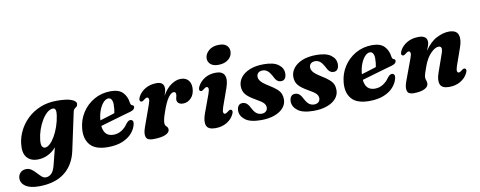

<svg xmlns="http://www.w3.org/2000/svg" viewBox="-125 -1101 4337 1734"><g transform="rotate(-10 2043.5 -234.0)"><path d="M465 -10.5Q438 116.5 349.8 185.2Q261.5 254 113.5 254Q34 254 -7.5 226.2Q-49 198.5 -49 153.5Q-49 123.5 -28.5 102Q-8 80.5 27 80.5Q53.5 80.5 74.8 96.2Q96 112 114.8 132.8Q133.5 153.5 151.2 169.2Q169 185 188.5 185Q218 185 240.8 162.8Q263.5 140.5 277 85L315.5 -68.5Q283 -29.5 238.5 -8Q194 13.5 145 13.5Q80.5 13.5 46 -27.2Q11.5 -68 21 -151Q27.5 -212 56.5 -270.5Q85.5 -329 134.8 -376.2Q184 -423.5 252.2 -451.5Q320.5 -479.5 405 -479.5Q497.5 -479.5 541 -461.5Q584.5 -443.5 581 -417Q579 -401.5 570.2 -394.8Q561.5 -388 552.2 -381Q543 -374 539.5 -358ZM196.5 -156.5Q192 -113.5 202 -97.2Q212 -81 228 -81Q249.5 -81 273.5 -103Q297.5 -125 319.5 -162.8Q341.5 -200.5 358.2 -248.8Q375 -297 382.5 -349.5Q392.5 -416 359 -416Q332 -416 305 -392.8Q278 -369.5 255 -331.2Q232 -293 216.5 -247.2Q201 -201.5 196.5 -156.5Z M1051.5 -146.5Q1041.5 -105 1009.2 -68.5Q977 -32 921.8 -9.2Q866.5 13.5 788 13.5Q675.5 13.5 627.2 -41.5Q579 -96.5 587.5 -190.5Q594.5 -271 636.8 -336.5Q679 -402 747 -440.8Q815 -479.5 899.5 -479.5Q974.5 -479.5 1009.8 -442.2Q1045 -405 1052 -350Q1053.5 -339.5 1057.2 -331.8Q1061 -324 1068 -322Q1083.5 -318 1083.5 -303Q1083.5 -292.5 1074.5 -282.8Q1065.5 -273 1042 -266Q1012.5 -258 963.5 -243.8Q914.5 -229.5 860.2 -213.8Q806 -198 762 -185Q771 -88 857.5 -88Q898 -88 931.8 -109.2Q965.5 -130.5 989 -165.5Q1002 -181.5 1011 -187Q1020 -192.5 1030.5 -192.5Q1043 -192 1050.2 -181.2Q1057.5 -170.5 1051.5 -146.5ZM867.5 -419Q845 -419 822.5 -395.8Q800 -372.5 783.5 -331.2Q767 -290 762.5 -236.5Q796 -246.5 833 -258Q870 -269.5 898 -278.5Q905.5 -312 906 -357Q906 -385.5 896 -402.2Q886 -419 867.5 -419Z M1151 -341Q1132.5 -350.5 1151 -386.5Q1173 -428.5 1217.8 -454Q1262.5 -479.5 1319.5 -479.5Q1387.5 -479.5 1387.5 -420.5Q1387.5 -406.5 1383.2 -390Q1379 -373.5 1372.5 -355Q1410 -421 1455.5 -450.2Q1501 -479.5 1541 -479.5Q1586.5 -479.5 1610.5 -451.8Q1634.5 -424 1633 -379Q1631 -321.5 1599.2 -289Q1567.5 -256.5 1526.5 -256.5Q1496.5 -256.5 1483.2 -269.8Q1470 -283 1470 -299.5Q1470 -312.5 1474 -324.5Q1478 -336.5 1478 -349Q1478 -372.5 1457.5 -372.5Q1435 -372.5 1407.5 -335Q1380 -297.5 1349.5 -207.5Q1337 -172 1332 -150.5Q1327 -129 1327 -111.5Q1327 -95 1334 -87Q1341 -79 1348 -71.5Q1355 -64 1355 -48Q1355 -21.5 1316.8 -4Q1278.5 13.5 1201 13.5Q1149.5 13.5 1138.5 -17.5Q1127.5 -48.5 1147.5 -104L1218.5 -302Q1231.5 -337.5 1227.8 -351.8Q1224 -366 1212.5 -366Q1201 -366 1182.5 -350.5Q1172 -341.5 1165 -339.5Q1158 -337.5 1151 -341Z M1899 -545Q1852 -545 1827.8 -567.2Q1803.5 -589.5 1804.5 -621.5Q1805.5 -660.5 1840.8 -691.5Q1876 -722.5 1936 -722.5Q1984.5 -722.5 2007 -699.5Q2029.5 -676.5 2028 -645Q2027 -602 1991.8 -573.5Q1956.5 -545 1899 -545ZM1876 -164Q1863.5 -128 1867 -114Q1870.5 -100 1881.5 -100Q1893.5 -100 1911.5 -115.5Q1922.5 -124.5 1929.5 -126.5Q1936.5 -128.5 1943 -125Q1961.5 -115.5 1943 -79.5Q1921 -37.5 1876.8 -12Q1832.5 13.5 1774 13.5Q1707.5 13.5 1693 -25.5Q1678.5 -64.5 1702 -130.5L1765 -302Q1778 -337.5 1774.5 -351.8Q1771 -366 1759.5 -366Q1747.5 -366 1729.5 -350.5Q1718.5 -341.5 1711.5 -339.5Q1704.5 -337.5 1698 -341Q1679.5 -350.5 1698 -386.5Q1720 -428 1763.5 -453.8Q1807 -479.5 1864.5 -479.5Q1924 -479.5 1942 -440.8Q1960 -402 1935 -329.5Z M2208 -42.5Q2233 -42.5 2247.8 -56Q2262.5 -69.5 2262.5 -90.5Q2262.5 -112.5 2246.2 -130.8Q2230 -149 2176 -179Q2114.5 -213.5 2089.5 -244.2Q2064.5 -275 2064.5 -320Q2064.5 -363 2092.2 -399.2Q2120 -435.5 2173.2 -457.5Q2226.5 -479.5 2303 -479.5Q2392.5 -479.5 2436.2 -447Q2480 -414.5 2480.5 -366Q2480.5 -334.5 2467.8 -318Q2455 -301.5 2432 -301.5Q2411 -301.5 2395.2 -315Q2379.5 -328.5 2363.5 -363.5Q2347 -394.5 2327.8 -410.2Q2308.5 -426 2282.5 -426Q2257.5 -426 2243 -413Q2228.5 -400 2228.5 -377.5Q2228.5 -357 2245 -335.8Q2261.5 -314.5 2315 -281.5Q2360 -254 2384.5 -232Q2409 -210 2418.5 -187.5Q2428 -165 2428 -136.5Q2428 -92.5 2399 -58.8Q2370 -25 2317.5 -5.8Q2265 13.5 2194 13.5Q2093.5 13.5 2047.8 -22.2Q2002 -58 2002.5 -106.5Q2003 -134.5 2016 -151Q2029 -167.5 2051 -167.5Q2076.5 -167.5 2093.5 -151.8Q2110.5 -136 2126 -103.5Q2144.5 -69 2164 -55.8Q2183.5 -42.5 2208 -42.5Z M2690 -42.5Q2715 -42.5 2729.8 -56Q2744.5 -69.5 2744.5 -90.5Q2744.5 -112.5 2728.2 -130.8Q2712 -149 2658 -179Q2596.5 -213.5 2571.5 -244.2Q2546.5 -275 2546.5 -320Q2546.5 -363 2574.2 -399.2Q2602 -435.5 2655.2 -457.5Q2708.5 -479.5 2785 -479.5Q2874.5 -479.5 2918.2 -447Q2962 -414.5 2962.5 -366Q2962.5 -334.5 2949.8 -318Q2937 -301.5 2914 -301.5Q2893 -301.5 2877.2 -315Q2861.5 -328.5 2845.5 -363.5Q2829 -394.5 2809.8 -410.2Q2790.5 -426 2764.5 -426Q2739.5 -426 2725 -413Q2710.5 -400 2710.5 -377.5Q2710.5 -357 2727 -335.8Q2743.5 -314.5 2797 -281.5Q2842 -254 2866.5 -232Q2891 -210 2900.5 -187.5Q2910 -165 2910 -136.5Q2910 -92.5 2881 -58.8Q2852 -25 2799.5 -5.8Q2747 13.5 2676 13.5Q2575.5 13.5 2529.8 -22.2Q2484 -58 2484.5 -106.5Q2485 -134.5 2498 -151Q2511 -167.5 2533 -167.5Q2558.5 -167.5 2575.5 -151.8Q2592.5 -136 2608 -103.5Q2626.5 -69 2646 -55.8Q2665.5 -42.5 2690 -42.5Z M3449.5 -146.5Q3439.5 -105 3407.2 -68.5Q3375 -32 3319.8 -9.2Q3264.5 13.5 3186 13.5Q3073.5 13.5 3025.2 -41.5Q2977 -96.5 2985.5 -190.5Q2992.5 -271 3034.8 -336.5Q3077 -402 3145 -440.8Q3213 -479.5 3297.5 -479.5Q3372.5 -479.5 3407.8 -442.2Q3443 -405 3450 -350Q3451.5 -339.5 3455.2 -331.8Q3459 -324 3466 -322Q3481.5 -318 3481.5 -303Q3481.5 -292.5 3472.5 -282.8Q3463.5 -273 3440 -266Q3410.5 -258 3361.5 -243.8Q3312.5 -229.5 3258.2 -213.8Q3204 -198 3160 -185Q3169 -88 3255.5 -88Q3296 -88 3329.8 -109.2Q3363.5 -130.5 3387 -165.5Q3400 -181.5 3409 -187Q3418 -192.5 3428.5 -192.5Q3441 -192 3448.2 -181.2Q3455.5 -170.5 3449.5 -146.5ZM3265.5 -419Q3243 -419 3220.5 -395.8Q3198 -372.5 3181.5 -331.2Q3165 -290 3160.5 -236.5Q3194 -246.5 3231 -258Q3268 -269.5 3296 -278.5Q3303.5 -312 3304 -357Q3304 -385.5 3294 -402.2Q3284 -419 3265.5 -419Z M3550.5 -341Q3532 -350.5 3550.5 -386.5Q3573 -428.5 3618 -454Q3663 -479.5 3722.5 -479.5Q3800 -479.5 3800 -420.5Q3800 -404.5 3793 -385Q3786 -365.5 3776 -342.5Q3827.5 -418.5 3888.2 -449Q3949 -479.5 4000 -479.5Q4069.5 -479.5 4085 -435.2Q4100.5 -391 4075 -320L4020 -164Q4007.5 -128 4011 -114Q4014.5 -100 4026 -100Q4037.5 -100 4056 -115.5Q4066.5 -124.5 4073.5 -126.2Q4080.5 -128 4087.5 -125Q4106 -115.5 4087 -79.5Q4065 -37.5 4020.8 -12Q3976.5 13.5 3918 13.5Q3852 13.5 3836.8 -25.2Q3821.5 -64 3844.5 -129L3900 -287Q3914.5 -325.5 3910.8 -343.5Q3907 -361.5 3884.5 -361.5Q3853.5 -361.5 3813.5 -321.2Q3773.5 -281 3747 -209Q3732.5 -169.5 3725.2 -146.2Q3718 -123 3718 -108.5Q3718 -93 3723.2 -80.8Q3728.5 -68.5 3728.5 -52Q3728.5 -22.5 3692.2 -4.5Q3656 13.5 3591 13.5Q3544 13.5 3534 -17.5Q3524 -48.5 3544.5 -104.5L3617.5 -302Q3631 -337.5 3627.2 -351.8Q3623.5 -366 3612 -366Q3600 -366 3582 -350.5Q3571 -341.5 3564 -339.5Q3557 -337.5 3550.5 -341Z"/></g></svg>

Font: Fraunces 9pt
Style: Bold Italic
Weight: 700
Italic angle: -16°
Version: Version 1.000;[b76b70a41]